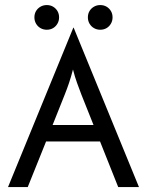

<svg xmlns="http://www.w3.org/2000/svg" viewBox="-20 -758 596 778"><path d="M12.5 0 277.1 -645.8H278.5L543.1 0H459L385.4 -184.7H166.7L92.4 0ZM193.1 -251.4H359L309.7 -375Q300.7 -398.6 292.4 -421.5Q284 -444.4 275.7 -476.4Q267.4 -444.4 259.7 -421.9Q252.1 -399.3 242.4 -375ZM386.1 -637.5Q372.2 -637.5 360.8 -644.1Q349.3 -650.7 342.7 -662.2Q336.1 -673.6 336.1 -687.5Q336.1 -702.1 342.7 -713.2Q349.3 -724.3 360.8 -730.9Q372.2 -737.5 386.1 -737.5Q400.7 -737.5 411.8 -730.9Q422.9 -724.3 429.5 -713.2Q436.1 -702.1 436.1 -687.5Q436.1 -673.6 429.5 -662.2Q422.9 -650.7 411.8 -644.1Q400.7 -637.5 386.1 -637.5ZM169.4 -637.5Q155.6 -637.5 144.1 -644.1Q132.6 -650.7 126 -662.2Q119.4 -673.6 119.4 -687.5Q119.4 -702.1 126 -713.2Q132.6 -724.3 144.1 -730.9Q155.6 -737.5 169.4 -737.5Q184 -737.5 195.1 -730.9Q206.2 -724.3 212.8 -713.2Q219.4 -702.1 219.4 -687.5Q219.4 -673.6 212.8 -662.2Q206.2 -650.7 195.1 -644.1Q184 -637.5 169.4 -637.5Z"/></svg>

Font: Afacad Flux
Style: Regular
Weight: 400
Designer: Kristian Moeller
Foundry: Dicotype
Version: Version 1.100